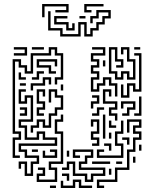

<svg xmlns="http://www.w3.org/2000/svg" viewBox="-20 -921 786 957"><path d="M43 -134V-236H73V-254H43V-626H85V-596H115V-566H133V-656H223V-686H265V-656H295V-524H265V-500H253V-536H283V-644H253V-674H235V-644H145V-554H103V-584H73V-614H55V-266H85V-224H55V-146H79V-134ZM49 -644V-656H103V-674H49V-686H115V-644ZM139 -674V-686H199V-674ZM553 -440V-494H523V-524H505V-494H475V-464H433V-536H463V-554H433V-596H463V-614H433V-656H493V-674H439V-686H505V-644H445V-626H475V-584H445V-566H475V-524H445V-476H463V-506H493V-536H535V-506H565V-440ZM553 -524V-554H523V-686H565V-626H595V-584H559V-596H583V-614H553V-674H535V-566H565V-536H583V-566H625V-536H643V-614H613V-674H595V-650H583V-686H625V-626H655V-524H613V-554H595V-524ZM649 -674V-686H679V-674ZM583 -434V-500H595V-446H613V-506H655V-476H673V-644H649V-656H685V-464H643V-494H625V-434ZM223 -554V-584H163V-626H265V-590H253V-614H175V-596H235V-566H259V-554ZM493 -590V-620H505V-590ZM139 -524V-536H163V-566H199V-554H175V-524ZM73 -524V-560H85V-536H109V-524ZM133 -470V-506H193V-536H235V-500H223V-524H205V-494H145V-470ZM79 -494V-506H109V-494ZM283 -470V-500H295V-470ZM553 -320V-344H523V-386H553V-404H493V-476H535V-440H523V-464H505V-416H565V-374H535V-356H565V-320ZM163 -344V-386H193V-404H163V-476H205V-440H193V-464H175V-416H205V-374H175V-356H199V-344ZM103 -44V-104H85V-80H73V-116H115V-56H133V-116H163V-134H103V-164H73V-206H253V-224H193V-254H175V-224H103V-284H73V-326H133V-434H115V-404H73V-476H109V-464H85V-416H103V-446H145V-314H85V-296H115V-236H163V-266H205V-236H265V-194H85V-176H115V-146H175V-104H145V-44ZM133 -260V-296H163V-326H205V-296H223V-356H253V-386H283V-434H253V-464H235V-410H223V-476H265V-446H295V-374H265V-344H235V-284H193V-314H175V-284H145V-260ZM433 -380V-416H463V-434H439V-446H475V-404H445V-380ZM649 -344V-356H673V-440H685V-344ZM589 -344V-356H613V-386H643V-404H595V-380H583V-416H655V-374H625V-344ZM79 -344V-356H103V-374H79V-386H115V-344ZM439 -344V-356H463V-386H499V-374H475V-344ZM163 -14V-56H193V-74H169V-86H205V-44H175V-26H253V-74H223V-116H283V-254H253V-326H283V-350H295V-314H265V-266H295V-104H235V-86H265V-14ZM493 -230V-350H505V-230ZM439 -194V-206H463V-224H433V-266H463V-314H445V-290H433V-326H475V-254H445V-236H475V-194ZM463 16V-26H553V-86H613V-176H643V-236H673V-254H643V-296H673V-314H625V-260H613V-326H685V-284H655V-266H685V-224H655V-164H625V-74H565V-14H475V4H499V16ZM463 -134V-176H499V-164H475V-146H583V-194H553V-266H583V-320H595V-254H565V-206H595V-134ZM523 -284V-320H535V-296H559V-284ZM523 -230V-260H535V-230ZM613 -200V-224H589V-236H625V-200ZM523 -170V-194H499V-206H535V-170ZM673 -170V-200H685V-170ZM403 -14V-44H343V-104H325V-74H289V-86H313V-116H355V-56H415V-26H433V-56H493V-74H373V-116H403V-146H433V-164H355V-146H379V-134H343V-176H445V-134H415V-104H385V-86H505V-44H445V-14ZM139 -164V-176H169V-164ZM193 -134V-170H205V-146H253V-164H229V-176H265V-134ZM313 -140V-170H325V-140ZM643 -110V-140H655V-110ZM439 -104V-116H529V-104ZM559 -104V-116H589V-104ZM523 -50V-80H535V-50ZM313 -20V-44H289V-56H325V-20ZM283 16V-20H295V4H343V-26H385V4H439V16H373V-14H355V16ZM229 16V4H259V16ZM190 -835V-901H322V-859H256V-871H310V-889H202V-835ZM400 -859V-901H496V-889H412V-871H436V-859ZM280 -739V-769H220V-865H232V-781H292V-751H370V-811H412V-751H430V-781H460V-811H490V-841H520V-859H472V-829H442V-805H430V-841H460V-871H532V-829H502V-799H472V-769H442V-739H400V-799H382V-739ZM310 -769V-799H250V-841H316V-829H262V-811H322V-781H340V-805H352V-769ZM376 -829V-841H406V-829Z"/></svg>

Font: Rubik Maze
Style: Regular
Weight: 400
Designer: Hubert and Fischer, NaN
Foundry: Hubert and Fischer, NaN
Version: Version 2.200